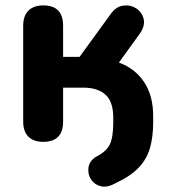

<svg xmlns="http://www.w3.org/2000/svg" viewBox="-20 -518 626 712"><path d="M409 161Q377 179 353 172.5Q329 166 317 146.5Q305 127 308 104Q311 81 333 65Q374 45 387 18Q400 -9 400 -64V-82Q400 -141 371 -167Q342 -193 289 -193H214V-67Q214 8 140 8Q105 8 85.5 -11Q66 -30 66 -67V-423Q66 -459 85.5 -478.5Q105 -498 140 -498Q214 -498 214 -423V-307H275L389 -464Q409 -493 435.5 -497Q462 -501 484 -487.5Q506 -474 512.5 -448.5Q519 -423 499 -394L421 -286Q481 -264 514.5 -213.5Q548 -163 548 -88V-64Q548 -12 536.5 29.5Q525 71 495 103Q465 135 409 161Z"/></svg>

Font: Chiron GoRound TC
Style: Bold
Weight: 700
Designer: Ryoko NISHIZUKA 西塚涼子 (kana, bopomofo & ideographs); Paul D. Hunt (Latin, Greek & Cyrillic); Sandoll Communications 산돌커뮤니
Foundry: Adobe
Version: Version 1.000;hotconv 1.1.1;makeotfexe 2.6.0